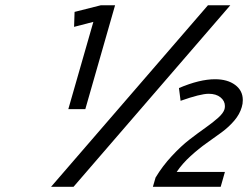

<svg xmlns="http://www.w3.org/2000/svg" viewBox="-20 -714 948 734"><path d="M774.9 -693.8H860.4L261.2 0H175.3ZM365.2 -693.8H419.9L306.2 -296.9H241.2L336.9 -630.4L263.2 -611.3L265.1 -668.5ZM802.2 -411.1Q849.6 -411.1 878.9 -389.4Q908.2 -367.7 908.2 -331.5Q908.2 -316.9 904.3 -304.7Q896.5 -277.3 875.7 -252.9Q855 -228.5 827.1 -208Q799.3 -187.5 770 -167Q740.7 -146.5 709 -117.7Q677.2 -88.9 655.3 -56.6H839.8L823.7 0H564.5L574.7 -35.2Q601.1 -79.1 636.7 -117.4Q672.4 -155.8 704.3 -180.4Q736.3 -205.1 765.4 -225.6Q794.4 -246.1 814.2 -263.9Q834 -281.7 838.4 -296.9Q839.8 -302.7 839.8 -308.6Q839.8 -328.1 823 -341.8Q806.2 -355.5 777.8 -355.5Q746.1 -355.5 670.4 -328.6L664.1 -377.4Q743.2 -411.1 802.2 -411.1Z"/></svg>

Font: Cantarell
Style: Italic
Weight: 400
Italic angle: -16°
Designer: Dave Crossland
Version: Version 1.004